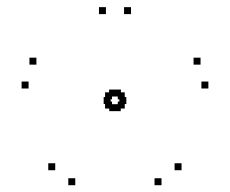

<svg xmlns="http://www.w3.org/2000/svg" viewBox="-20 -614 660 551"><path d="M356 -573.5V-593.5H336V-573.5ZM284 -573.5V-593.5H264V-573.5ZM297.5 -315.5V-335.5H277.5V-315.5ZM342.5 -315.5V-335.5H322.5V-315.5ZM578 -360V-380H558V-360ZM555.5 -428.5V-448.5H535.5V-428.5ZM313 -337V-357H293V-337ZM326.5 -295V-315H306.5V-295ZM443.5 -82.5V-102.5H423.5V-82.5ZM501 -125.5V-145.5H481V-125.5ZM338 -329V-349H318V-329ZM301.5 -302.5V-322.5H281.5V-302.5ZM138.5 -125.5V-145.5H118.5V-125.5ZM196 -82.5V-102.5H176V-82.5ZM338 -302.5V-322.5H318V-302.5ZM301.5 -329V-349H281.5V-329ZM84.5 -428.5V-448.5H64.5V-428.5ZM62 -360V-380H42V-360ZM313.5 -295V-315H293.5V-295ZM327 -337V-357H307V-337Z"/></svg>

Font: Monaspace Radon Dots Var
Style: Regular
Weight: 400
Designer: Riley Cran and the Lettermatic Team
Version: Version 1.100 (Monaspace Radon Dots)